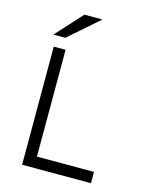

<svg xmlns="http://www.w3.org/2000/svg" viewBox="-133 -1011 883 1099"><g transform="rotate(15 308.0 -461.0)"><path d="M106 0V-700H176V-67H514V0ZM86 -766 228 -922H335L157 -766Z"/></g></svg>

Font: Overpass Mono Light Light
Style: Regular
Weight: 300
Monospace: yes
Version: Version 4.000